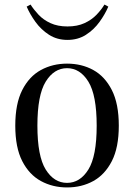

<svg xmlns="http://www.w3.org/2000/svg" viewBox="-20 -808 588 842"><path d="M274 -529Q338 -529 389 -501Q440 -473 470.5 -413Q501 -353 501 -257Q501 -161 470.5 -101.5Q440 -42 389 -14Q338 14 274 14Q211 14 159.5 -14Q108 -42 77.5 -101.5Q47 -161 47 -257Q47 -353 77.5 -413Q108 -473 159.5 -501Q211 -529 274 -529ZM274 -509Q217 -509 180.5 -450Q144 -391 144 -257Q144 -123 180.5 -64.5Q217 -6 274 -6Q331 -6 367.5 -64.5Q404 -123 404 -257Q404 -391 367.5 -450Q331 -509 274 -509ZM438 -788 455 -779Q441 -746 416.5 -712Q392 -678 357 -655.5Q322 -633 276 -633Q230 -633 195 -655.5Q160 -678 135.5 -712Q111 -746 97 -779L114 -788Q128 -766 149 -743.5Q170 -721 201.5 -706.5Q233 -692 276 -692Q319 -692 350.5 -706.5Q382 -721 403.5 -743.5Q425 -766 438 -788Z"/></svg>

Font: Playfair Display
Style: Regular
Weight: 400
Designer: Claus Eggers Sørensen
Foundry: Claus Eggers Sørensen
Version: Version 1.203